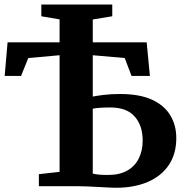

<svg xmlns="http://www.w3.org/2000/svg" viewBox="-20 -836 831 862"><path d="M500.5 7Q490.5 7 469.2 6Q448 5 422 3.5Q396 2 371.8 1Q347.5 0 331.5 0H154.5V-54L247.5 -64.5V-588L107 -575.5L74.5 -495H1L14 -646H247.5V-749L165.5 -763V-815.5H484V-763L396.5 -748.5V-646H638.5L653 -495H570.5L540 -575.5L396.5 -588V-402.5Q414 -406 446 -410Q478 -414 519 -414Q607.5 -414 663.2 -388Q719 -362 745.2 -317.2Q771.5 -272.5 771.5 -216Q771.5 -145 737.8 -95Q704 -45 643 -19Q582 7 500.5 7ZM464.5 -50.5Q517 -50.5 551.5 -70.2Q586 -90 603.2 -124.8Q620.5 -159.5 620.5 -205Q620.5 -272.5 584.5 -313Q548.5 -353.5 476 -353.5Q452 -353.5 430.5 -352.2Q409 -351 396.5 -348V-56.5Q408.5 -53.5 424.2 -52Q440 -50.5 464.5 -50.5Z"/></svg>

Font: Merriweather 36pt
Style: Bold
Weight: 700
Designer: Eben Sorkin
Foundry: Eben Sorkin
Version: Version 2.100